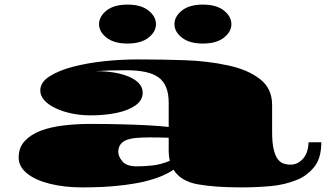

<svg xmlns="http://www.w3.org/2000/svg" viewBox="-20 -791 1414 833"><path d="M336.4 22Q259.8 22 197.3 6.6Q134.8 -8.8 97.9 -38.1Q61 -67.4 61 -107.9Q61 -150.9 87.4 -179.2Q113.8 -207.5 157.2 -224.1Q200.7 -240.2 256.6 -246.8Q312.5 -253.4 371.6 -253.4Q442.4 -253.4 507.8 -251.7Q573.2 -250 626.2 -247.1Q679.2 -244.1 711.9 -240.2V-346.2Q711.9 -423.3 667.5 -455.6Q645 -471.7 609.6 -479Q574.2 -486.3 526.4 -486.3Q455.1 -486.3 392.6 -482.4Q485.8 -482.4 542.5 -456.8Q599.1 -431.2 599.1 -388.7Q599.1 -356.4 568.8 -334.5Q538.6 -312.5 487.3 -301.5Q436 -290.5 373 -290.5Q329.6 -290.5 290.3 -298.8Q251 -307.1 220.7 -321.8Q190.4 -335.9 172.6 -355.7Q154.8 -375.5 154.8 -398.4Q154.8 -434.1 195.3 -460Q235.8 -485.8 298.8 -502Q359.9 -517.6 431.4 -525.4Q502.9 -533.2 579.6 -533.2Q682.1 -533.2 782 -529.8Q881.8 -526.4 971.7 -506.8Q1055.2 -488.8 1107.9 -448Q1160.6 -407.2 1160.6 -335.9V-219.2Q1160.6 -173.8 1166.7 -146Q1172.9 -118.2 1183.6 -102.5Q1194.3 -87.4 1209 -82Q1223.6 -76.7 1240.2 -76.7Q1271 -76.7 1293.9 -101.6Q1316.9 -126.5 1318.8 -173.8H1374Q1374 -103.5 1342.3 -65.4Q1310.5 -27.3 1267.6 -10.3Q1215.8 10.7 1155 16.4Q1094.2 22 1024.9 22Q914.1 22 839.1 8.8Q764.2 -4.4 732.9 -54.7Q712.4 -40.5 680.9 -27.1Q649.4 -13.7 602.5 -2.4Q555.2 8.3 489.7 15.1Q424.3 22 336.4 22ZM574.2 -69.3Q602.5 -69.3 638.9 -72.8Q675.3 -76.2 716.8 -93.3Q711.9 -112.3 711.9 -141.1V-193.4Q690.9 -194.3 669.4 -194.6Q647.9 -194.8 627.9 -194.8Q594.7 -194.8 569.6 -192.4Q544.4 -189.9 527.3 -183.1Q493.2 -168.5 493.2 -131.8Q493.2 -112.3 511 -90.8Q528.8 -69.3 574.2 -69.3ZM860.4 -602.1Q801.8 -602.1 769.3 -627.7Q736.8 -653.3 736.8 -686Q736.8 -719.2 769 -745.1Q801.3 -771 860.4 -771Q919.4 -771 951.7 -745.1Q983.9 -719.2 983.9 -686Q983.9 -653.3 951.4 -627.7Q918.9 -602.1 860.4 -602.1ZM533.2 -602.1Q474.6 -602.1 442.1 -627.7Q409.7 -653.3 409.7 -686Q409.7 -719.2 441.9 -745.1Q474.1 -771 533.2 -771Q592.3 -771 624.5 -745.1Q656.7 -719.2 656.7 -686Q656.7 -653.3 624.3 -627.7Q591.8 -602.1 533.2 -602.1Z"/></svg>

Font: Asset
Style: Regular
Weight: 400
Version: Version 1.003; ttfautohint (v1.8.4.7-5d5b)